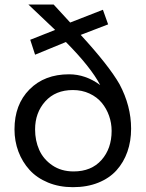

<svg xmlns="http://www.w3.org/2000/svg" viewBox="-20 -795 628 828"><path d="M294.4 -406.7Q219.2 -406.7 175.3 -357.9Q131.3 -309.1 131.3 -236.8Q131.3 -188.5 149.2 -148.4Q167 -108.4 205.6 -82Q244.1 -55.7 297.4 -55.7Q374 -55.7 417.7 -105Q461.4 -154.3 461.4 -230.5Q461.4 -264.2 450.4 -295.4Q439.5 -326.7 418.9 -351.6Q398.4 -376.5 366 -391.6Q333.5 -406.7 294.4 -406.7ZM277.8 -474.6Q349.1 -474.6 412.1 -428.2Q371.6 -505.4 264.2 -613.8L131.3 -559.1L110.4 -623.5L217.8 -666L102.5 -775.4H211.4L282.7 -697.8L423.8 -752.9L446.3 -689.9L328.1 -644.5Q449.2 -512.7 495.6 -431.6Q545.4 -337.9 545.4 -240.2Q545.4 -186 529.3 -140.4Q513.2 -94.7 482.4 -60.5Q451.7 -26.4 403.6 -7.1Q355.5 12.2 294.4 12.2Q235.4 12.2 187 -7.8Q138.7 -27.8 107.4 -62.3Q76.2 -96.7 59.3 -141.6Q42.5 -186.5 42.5 -237.3Q42.5 -344.2 107.2 -409.4Q171.9 -474.6 277.8 -474.6Z"/></svg>

Font: Oxygen
Style: Regular
Weight: 400
Designer: Vernon Adams
Foundry: Vernon Adams
Version: Version Release 0.2.3 webfont; ttfautohint (v0.93.3-1d66) -l